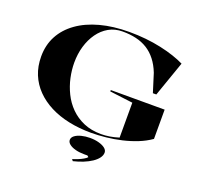

<svg xmlns="http://www.w3.org/2000/svg" viewBox="-159 -898 1362 1313"><g transform="rotate(20 522.0 -241.5)"><path d="M580 -296V-306H972V-93Q931 -64 880 -43.5Q829 -23 773 -10Q717 3 660.5 9Q604 15 552 15Q466 15 390 -1Q314 -17 252.5 -48.5Q191 -80 146.5 -125.5Q102 -171 78 -229.5Q54 -288 54 -360Q54 -443 89.5 -509.5Q125 -576 192 -624Q259 -672 353.5 -697.5Q448 -723 565 -723Q627 -723 685 -717Q743 -711 796 -699.5Q849 -688 894 -673Q939 -658 973 -641L883 -384H858L816 -518Q796 -569 767 -606Q738 -643 701 -666Q664 -689 619 -699.5Q574 -710 521 -710Q464 -710 420 -685Q376 -660 345 -616.5Q314 -573 297.5 -517Q281 -461 281 -397Q281 -344 293 -288.5Q305 -233 330.5 -181Q356 -129 396.5 -88.5Q437 -48 492.5 -24Q548 0 620 0Q649 0 681 -5Q713 -10 748 -21V-275ZM502 240 493 228Q513 222 532.5 214Q552 206 568.5 196.5Q585 187 593 178L583 169H559Q524 169 495.5 161.5Q467 154 450 140.5Q433 127 433 110Q433 92 450.5 78.5Q468 65 497 57.5Q526 50 560 50Q595 50 624 58Q653 66 670 79.5Q687 93 687 111Q687 131 672.5 150.5Q658 170 632.5 187Q607 204 573.5 217.5Q540 231 502 240Z"/></g></svg>

Font: Kalnia SemiExpanded Medium
Style: Regular
Weight: 500
Width: 6
Designer: Frida Medrano
Foundry: Frida Medrano
Version: Version 1.105